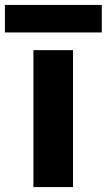

<svg xmlns="http://www.w3.org/2000/svg" viewBox="-61 -761 434 781"><path d="M75 -557V0H236V-557ZM-41 -629H353V-741H-41Z"/></svg>

Font: Malmofest
Style: Bold
Weight: 700
Designer: Jonny Pinhorn (Poppins), Kolossal
Version: Version 1.004;Glyphs 3.1.2 (3151)